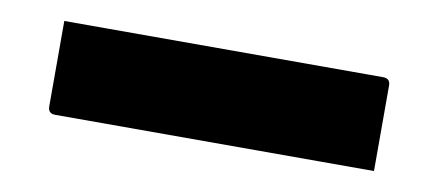

<svg xmlns="http://www.w3.org/2000/svg" viewBox="-31 -24 662 290"><g transform="rotate(10 300.0 121.0)"><path d="M50 50H539Q550 50 550 61V192H61Q50 192 50 181Z"/></g></svg>

Font: Recursive Sn Lnr St XBd
Style: Regular
Weight: 800
Version: Version 1.079;hotconv 1.0.112;makeotfexe 2.5.65598; ttfautoh